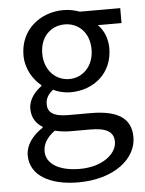

<svg xmlns="http://www.w3.org/2000/svg" viewBox="-56 -602 675 896"><g transform="rotate(-5 281.5 -153.5)"><path d="M275 250C443 250 549 163 549 62C549 -27 486 -67 360 -67H254C181 -67 159 -91 159 -126C159 -156 174 -174 194 -191C218 -179 248 -172 275 -172C385 -172 473 -245 473 -361C473 -408 455 -448 429 -473H540V-543H351C332 -550 305 -557 275 -557C165 -557 71 -482 71 -363C71 -298 106 -246 142 -217V-213C114 -193 81 -157 81 -112C81 -69 102 -40 131 -23V-19C80 14 50 58 50 104C50 198 142 250 275 250ZM275 -234C212 -234 159 -284 159 -363C159 -443 211 -490 275 -490C339 -490 390 -442 390 -363C390 -284 337 -234 275 -234ZM288 188C189 188 130 150 130 92C130 60 147 28 186 0C210 6 236 9 256 9H350C422 9 461 26 461 76C461 133 392 188 288 188Z"/></g></svg>

Font: Noto Sans CJK KR Regular
Style: Regular
Weight: 400
Designer: Ryoko NISHIZUKA (kana & ideographs); Paul D. Hunt (Latin, Greek & Cyrillic); Wenlong ZHANG (bopomofo); Sandoll Communica
Foundry: Adobe Systems Incorporated
Version: Version 1.004;PS 1.004;hotconv 1.0.82;makeotf.lib2.5.63406